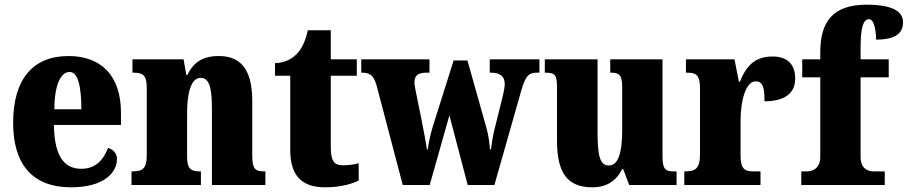

<svg xmlns="http://www.w3.org/2000/svg" viewBox="-20 -789 3872 819"><path d="M283 10C425 10 479 -54 479 -111C479 -135 462 -152 441 -158C421 -107 388 -69 327 -69C251 -69 212 -126 210 -256H496V-308C496 -467 411 -550 272 -550C122 -550 36 -453 36 -265C36 -91 116 10 283 10ZM327 -323H212C212 -426 239 -482 277 -482C312 -482 327 -423 327 -323Z M541 0H837V-58H834C795 -58 778 -67 778 -122V-305C778 -384 792 -457 836 -457C875 -457 884 -408 884 -323V0H1112V-58H1108C1068 -58 1056 -67 1056 -128V-358C1056 -493 1007 -550 913 -550C835 -550 801 -514 779 -469H775L763 -536H545V-479H549C588 -479 606 -470 606 -415V-125C606 -67 585 -58 545 -58H541Z M1367 10C1440 10 1489 -8 1510 -19V-93C1491 -87 1467 -84 1442 -84C1401 -84 1391 -108 1391 -165V-466H1502V-536H1391V-660H1293C1284 -617 1269 -586 1253 -567C1236 -546 1203 -520 1153 -520V-466H1218V-149C1218 -31 1276 10 1367 10Z M1586 -426 1698 0H1813L1897 -297L1975 0H2089L2203 -401C2221 -464 2235 -479 2269 -479H2281V-536H2069V-479H2074C2113 -479 2133 -464 2133 -430C2133 -419 2129 -397 2125 -380L2090 -240C2082 -207 2078 -182 2074 -151H2070C2069 -173 2064 -209 2057 -236L1974 -531H1915L1827 -252C1818 -223 1808 -183 1805 -152H1801C1797 -182 1787 -231 1778 -279L1755 -392C1752 -407 1748 -426 1748 -437C1748 -470 1766 -479 1801 -479H1812V-536H1521V-479H1524C1558 -479 1573 -468 1586 -426Z M2506 10C2569 10 2609 -18 2634 -68H2638L2664 0H2866V-58H2855C2825 -58 2806 -61 2806 -119V-536H2583V-479H2586C2617 -479 2634 -474 2634 -418V-232C2634 -140 2618 -83 2577 -83C2537 -83 2529 -131 2529 -226V-536H2304V-479H2308C2353 -479 2356 -464 2356 -407V-188C2356 -55 2398 10 2506 10Z M2899 0H3224V-58H3192C3159 -58 3139 -66 3139 -125V-277C3139 -358 3161 -442 3203 -442C3236 -442 3241 -412 3241 -357C3319 -357 3372 -385 3372 -454C3372 -508 3345 -548 3276 -548C3207 -548 3166 -516 3136 -440H3132L3113 -536H2906V-479H2910C2949 -479 2966 -470 2966 -411V-130C2966 -67 2943 -58 2903 -58H2899Z M3398 0H3754V-58H3707C3687 -58 3651 -65 3651 -120V-459H3771V-536H3651V-589C3651 -679 3665 -707 3687 -707C3711 -707 3717 -650 3717 -620C3812 -620 3832 -656 3832 -694C3832 -729 3807 -769 3676 -769C3531 -769 3479 -694 3479 -567V-536H3402V-459H3479V-120C3479 -65 3439 -58 3423 -58H3398Z"/></svg>

Font: Noto Serif Ethiopic Condensed Black
Style: Regular
Weight: 900
Width: 3
Designer: Monotype Design Team
Foundry: Monotype Imaging Inc.
Version: Version 2.102